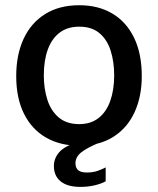

<svg xmlns="http://www.w3.org/2000/svg" viewBox="-20 -547 604 734"><path d="M282.5 10Q210 10 155.8 -21.2Q101.5 -52.5 71.8 -112Q42 -171.5 42 -256Q42 -337.5 70.2 -398.5Q98.5 -459.5 152.5 -493.2Q206.5 -527 283 -527Q356 -527 409.5 -495.2Q463 -463.5 492.5 -402.8Q522 -342 522 -256Q522 -177.5 494.2 -117.5Q466.5 -57.5 413.2 -23.8Q360 10 282.5 10ZM283 -72.5Q327 -72.5 356.8 -95.8Q386.5 -119 401.5 -161.2Q416.5 -203.5 416.5 -259Q416.5 -310.5 403.2 -352.8Q390 -395 360.5 -420Q331 -445 283 -445Q238 -445 208 -422.2Q178 -399.5 162.8 -357.8Q147.5 -316 147.5 -259Q147.5 -208.5 161 -166Q174.5 -123.5 204.5 -98Q234.5 -72.5 283 -72.5ZM186 87.5Q186 58.5 206.5 34.8Q227 11 286.5 -8L363 -3Q312 18 290.2 35.8Q268.5 53.5 268.5 77Q268.5 94.5 278.8 103.5Q289 112.5 312 112.5Q335.5 112.5 353.8 106Q372 99.5 384 93V146Q371 154 344.5 160.8Q318 167.5 287.5 167.5Q238 167.5 212 146.5Q186 125.5 186 87.5Z"/></svg>

Font: Public Sans Medium
Style: Regular
Weight: 500
Designer: The Public Sans Project Authors: Dan O. Williams and USWDS (Libre Franklin designed by Pablo Impallari and Rodrigo Fuenz
Version: Version 1.007